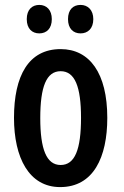

<svg xmlns="http://www.w3.org/2000/svg" viewBox="-20 -752 505 782"><path d="M89 -674C89 -635 111 -616 140 -616C170 -616 191 -636 191 -674C191 -711 170 -732 140 -732C111 -732 89 -713 89 -674ZM257 -674C257 -636 278 -616 308 -616C338 -616 360 -636 360 -674C360 -711 338 -732 308 -732C278 -732 257 -713 257 -674ZM417 -272C417 -454 345 -552 227 -552C96 -552 37 -443 37 -272C37 -110 98 10 225 10C361 10 417 -112 417 -272ZM144 -271C144 -399 169 -462 227 -462C285 -462 310 -399 310 -272C310 -143 285 -80 227 -80C169 -80 144 -145 144 -271Z"/></svg>

Font: Noto Sans Display Condensed Medium
Style: Regular
Weight: 500
Width: 3
Designer: Monotype Design Team
Foundry: Monotype Imaging Inc.
Version: Version 1.900